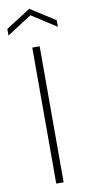

<svg xmlns="http://www.w3.org/2000/svg" viewBox="-115 -934 452 973"><g transform="rotate(-10 111.0 -448.0)"><path d="M238 -781 111 -863 -16 -781V-815L111 -896L238 -815ZM92 -700H130V0H92Z"/></g></svg>

Font: Albert Sans ExtraLight
Style: Regular
Weight: 250
Designer: Andreas Rasmussen
Foundry: a.Foundry
Version: Version 1.025